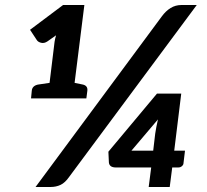

<svg xmlns="http://www.w3.org/2000/svg" viewBox="-20 -747 828 767"><path d="M574 0 584 -78H443Q417 -78 415 -98L413 -141L607 -373H704L676 -145H719L713 -95Q713 -89 707 -83.5Q701 -78 692 -78H668L658 0ZM104 -354 107 -385Q109 -404 131 -409L178 -416L198 -580Q199 -587 200.5 -593Q202 -599 204 -606L170 -582Q157 -573 144.5 -576Q132 -579 127 -587L100 -628L232 -727H317L278 -416L312 -409Q331 -404 329 -385L325 -354ZM505 -145H592L600 -213Q602 -225 604.5 -239.5Q607 -254 611 -270ZM122 0 626 -681Q642 -703 661.5 -715Q681 -727 705 -727H766L256 -40Q240 -17 222 -8.5Q204 0 182 0Z"/></svg>

Font: Aleo ExtraBold
Style: Italic
Weight: 800
Italic angle: -7°
Designer: Alessio Laiso
Foundry: Alessio Laiso
Version: Version 2.001;gftools[0.9.29]